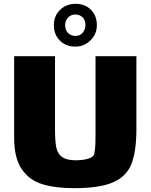

<svg xmlns="http://www.w3.org/2000/svg" viewBox="-20 -937 788 1005"><path d="M694 -643V-264Q694 -146 668.5 -80Q643 -14 572.5 17Q502 48 368 48Q269 48 201 27Q133 6 93.5 -52Q54 -110 54 -216V-643H268V-261Q268 -198 274.5 -165.5Q281 -133 304.5 -115.5Q328 -98 377 -98Q407 -98 433 -104Q459 -110 469 -122Q480 -136 480 -226V-643ZM374 -693Q325 -693 293.5 -724.5Q262 -756 262 -805Q262 -854 294.5 -885.5Q327 -917 376 -917Q425 -917 456 -886Q487 -855 487 -805Q487 -759 454 -726Q421 -693 374 -693ZM374 -861Q351 -861 336 -845Q321 -829 321 -805Q321 -780 336 -764.5Q351 -749 376 -749Q399 -749 413 -766Q427 -783 427 -806Q427 -833 412 -847Q397 -861 374 -861Z"/></svg>

Font: Lalezar
Style: Regular
Weight: 400
Designer: Borna Izadpanah
Foundry: Borna Izadpanah
Version: Version 1.003;November 28, 2018;FontCreator 11.5.0.2421 64-b